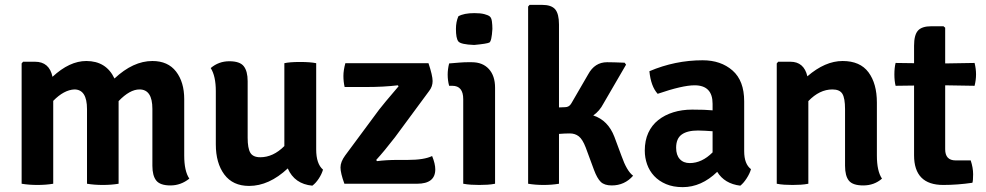

<svg xmlns="http://www.w3.org/2000/svg" viewBox="-20 -756 4056 790"><path d="M338 -307Q338 -388 286 -388Q243 -386 199 -341V0Q169 5 134 5Q99 5 69 0V-495L75 -502H124Q183 -502 196 -440Q266 -505 335 -505Q417 -505 451 -433Q528 -505 607 -505Q671 -505 704.5 -461.5Q738 -418 738 -348V-116Q738 -52 759 -21Q724 7 681.5 7Q639 7 623 -13Q607 -33 607 -74V-308Q607 -388 554 -388Q514 -388 468 -340V0Q438 5 403 5Q368 5 338 0Z M868 -162V-381Q868 -443 847 -476Q880 -504 923.5 -504Q967 -504 983 -483.5Q999 -463 999 -422V-189Q999 -146 1010 -127.5Q1021 -109 1051 -109Q1104 -109 1150 -155V-496Q1172 -501 1214.5 -501Q1257 -501 1281 -496V-141Q1281 -82 1309 -58Q1304 -40 1291.5 -21Q1279 -2 1265 8Q1192 1 1164 -63Q1087 9 1005 9Q938 9 903 -38Q868 -85 868 -162Z M1400 -116 1540 -305Q1555 -325 1620 -401L1617 -405Q1559 -398 1488 -398H1398Q1393 -420 1393 -443.5Q1393 -467 1401 -496H1743Q1760 -445 1760 -422.5Q1760 -400 1746 -382L1605 -191Q1561 -134 1528 -98L1531 -93Q1570 -98 1617 -98H1658Q1725 -98 1758 -114Q1771 -82 1771 -59Q1771 0 1696 0H1397Q1381 -44 1381 -67Q1381 -90 1400 -116Z M2017 -395V0Q2002 3 1985.5 4Q1969 5 1952 5Q1935 5 1918.5 4Q1902 3 1886 0V-348Q1886 -403 1841 -403H1828Q1822 -425 1822 -449Q1822 -471 1828 -495Q1851 -497 1870.5 -498.5Q1890 -500 1904 -500H1921Q1966 -500 1991.5 -472Q2017 -444 2017 -395ZM1866 -689Q1889 -702 1932 -702Q1957 -702 1972.5 -698Q1988 -694 1995 -688.5Q2002 -683 2004 -668Q2006 -653 2006 -637Q2003 -586 1993.5 -581Q1984 -576 1931 -571Q1875 -573 1865.5 -586Q1856 -599 1856 -637Q1856 -666 1866 -689Z M2508 -193 2537 -115Q2559 -52 2585 -33Q2550 7 2497 7Q2467 7 2452 -7.5Q2437 -22 2424 -57L2390 -149Q2377 -183 2361.5 -195Q2346 -207 2325 -207Q2304 -207 2280 -205V0Q2250 5 2216.5 5Q2183 5 2153 0V-729L2159 -736H2210Q2249 -736 2264.5 -717.5Q2280 -699 2280 -655V-314L2305 -315Q2322 -315 2331 -331L2400 -450Q2427 -500 2478 -500Q2502 -500 2550 -498L2556 -490L2463 -330Q2447 -299 2421 -281Q2482 -261 2508 -193Z M3070 -60Q3065 -42 3052 -22Q3039 -2 3026 8Q2961 0 2931 -49Q2866 14 2789 14Q2750 14 2720.5 1.5Q2691 -11 2671.5 -32Q2652 -53 2642.5 -80Q2633 -107 2633 -136Q2633 -178 2647.5 -209.5Q2662 -241 2688.5 -262Q2715 -283 2750.5 -294Q2786 -305 2828 -305Q2882 -305 2912 -302V-329Q2912 -405 2838 -405Q2788 -405 2686 -370Q2658 -401 2652 -463Q2758 -508 2871 -508Q2946 -508 2994 -466Q3042 -424 3042 -339V-134Q3042 -81 3070 -60ZM2818 -85Q2868 -85 2912 -129V-216Q2896 -217 2881 -218Q2866 -219 2852 -219Q2808 -219 2785 -202.5Q2762 -186 2762 -148Q2762 -118 2777 -101.5Q2792 -85 2818 -85Z M3588 -334V-116Q3588 -52 3609 -21Q3577 7 3532 7Q3489 7 3473 -12.5Q3457 -32 3457 -74V-307Q3457 -352 3446 -370Q3435 -388 3405 -388Q3352 -388 3306 -340V0Q3291 3 3274.5 4Q3258 5 3241 5Q3224 5 3207.5 4Q3191 3 3176 0V-495L3182 -502H3232Q3288 -502 3302 -442Q3375 -505 3447 -505Q3519 -505 3553.5 -458.5Q3588 -412 3588 -334Z M3990 -497Q3996 -473 3996 -450Q3996 -427 3990 -403L3869 -405V-142Q3869 -96 3912 -96H3974Q3984 -66 3984 -39Q3984 -12 3981 -4Q3920 5 3861 5Q3741 5 3741 -117V-404L3665 -403Q3660 -423 3660 -450Q3660 -477 3665 -497L3741 -496V-568Q3741 -612 3757 -630Q3773 -648 3812 -648H3862L3869 -642V-495Z"/></svg>

Font: Signika
Style: Semibold
Weight: 600
Designer: Anna Giedrys
Foundry: Anna Giedrys
Version: Version 1.001